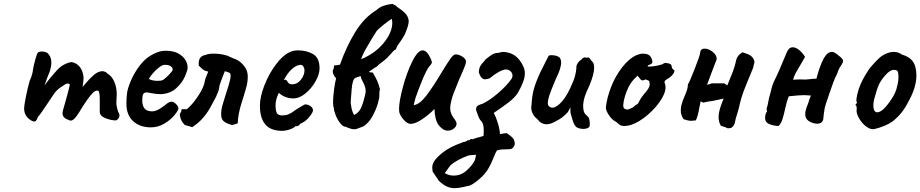

<svg xmlns="http://www.w3.org/2000/svg" viewBox="-20 -660 4769 995"><path d="M599 -62Q599 -52 592 -44Q585 -36 580 -36Q556 -36 526.5 -47.5Q497 -59 497 -81V-143Q497 -183 490 -189Q475 -197 450 -166.5Q425 -136 389 -76Q375 -54 365 -44.5Q355 -35 347 -35Q340 -35 335 -39Q304 -48 304 -74Q304 -77 306 -87Q315 -118 325.5 -156Q336 -194 342 -221Q339 -227 332 -227Q322 -227 309 -217Q305 -214 294.5 -207.5Q284 -201 273.5 -190.5Q263 -180 252 -162Q248 -155 238 -141Q188 -65 177 -55Q172 -41 167.5 -35.5Q163 -30 157 -30Q153 -30 147 -33Q128 -42 116.5 -58.5Q105 -75 105 -98Q105 -113 114 -158Q123 -203 134 -242Q142 -258 146.5 -275.5Q151 -293 151 -300Q154 -319 163 -351.5Q172 -384 176 -387Q182 -393 198 -393Q209 -393 219 -389Q229 -385 233 -377Q246 -362 246 -336Q246 -312 236 -285Q226 -262 211 -218Q211 -218 213 -220Q237 -254 275 -296Q293 -316 315.5 -327Q338 -338 352 -338Q376 -334 392.5 -314.5Q409 -295 413 -261Q413 -249 411 -231.5Q409 -214 408 -209Q412 -214 428.5 -233.5Q445 -253 469 -274Q491 -291 510 -291Q526 -291 538 -278Q560 -265 572.5 -236Q585 -207 585 -170Q585 -157 584 -150Q583 -143 583 -130Q583 -116 586 -103.5Q589 -91 592 -81Q599 -71 599 -62Z M635 -123Q635 -146 638 -174Q640 -198 657.5 -240Q675 -282 705.5 -322Q736 -362 777 -381Q796 -390 809 -393.5Q822 -397 839 -397Q880 -397 905.5 -382Q931 -367 941.5 -348Q952 -329 952 -315V-310V-307Q952 -295 938 -263Q924 -231 893.5 -203Q863 -175 815 -172Q791 -172 768.5 -176.5Q746 -181 740 -181Q725 -181 721 -170Q717 -159 717 -133Q720 -105 732.5 -94Q745 -83 769 -83Q781 -83 797 -90Q813 -98 835 -115Q847 -125 854 -129Q861 -133 871 -133Q880 -133 892 -121Q904 -109 905 -98Q903 -86 883 -62Q863 -38 831 -19Q799 0 762 0Q705 0 670 -32Q635 -64 635 -123ZM823 -245Q833 -250 853.5 -270.5Q874 -291 875 -299Q875 -309 866.5 -315.5Q858 -322 843 -324H832Q819 -324 794.5 -302.5Q770 -281 752 -253Q753 -248 767 -244.5Q781 -241 797 -241Q816 -241 823 -245Z M938 -12Q918 -32 914 -54Q912 -62 912 -64Q912 -73 919 -81Q919 -86 921 -94H948Q974 -115 1001 -154Q1028 -193 1038 -224Q1040 -231 1042 -242.5Q1044 -254 1048 -261L1059 -289Q1043 -292 1035 -297.5Q1027 -303 1010 -320Q1008 -344 1016 -358Q1024 -372 1048 -376Q1060 -382 1087 -382Q1122 -382 1153 -373Q1160 -371 1170 -366Q1180 -361 1188 -358Q1219 -349 1241.5 -322.5Q1264 -296 1264 -265Q1264 -232 1255 -203L1243 -162Q1234 -135 1232 -127Q1213 -67 1212 -21Q1207 -19 1199.5 -16.5Q1192 -14 1182 -12Q1160 -18 1145 -27.5Q1130 -37 1127 -55Q1126 -60 1126 -70Q1126 -90 1132 -112Q1138 -134 1150 -171L1164 -215Q1175 -251 1175 -266Q1175 -276 1173 -280Q1166 -285 1157 -287.5Q1148 -290 1145 -291Q1140 -279 1128.5 -248Q1117 -217 1117 -214Q1116 -198 1110.5 -184Q1105 -170 1099.5 -158.5Q1094 -147 1092 -144L1080 -122Q1040 -41 976 -1Q968 -4 956.5 -7Q945 -10 938 -12Z M1327 -112Q1327 -159 1350.5 -218.5Q1374 -278 1409.5 -325.5Q1445 -373 1480 -389Q1499 -399 1524 -399Q1569 -399 1602.5 -379.5Q1636 -360 1636 -306Q1636 -275 1615 -238Q1594 -201 1562.5 -175.5Q1531 -150 1501 -150Q1456 -150 1425 -179Q1408 -145 1408 -114Q1408 -89 1414 -75.5Q1420 -62 1442 -62Q1463 -62 1476 -68Q1489 -74 1500 -82Q1511 -90 1517 -94L1521 -96H1520Q1538 -106 1546.5 -111.5Q1555 -117 1561 -119Q1576 -119 1589 -110Q1602 -101 1602 -88Q1602 -78 1584 -55.5Q1566 -33 1547 -24L1535 -18H1536Q1527 -6 1518 -6H1510Q1506 2 1483.5 10Q1461 18 1441 18Q1327 18 1327 -112ZM1558 -295Q1558 -306 1552.5 -315Q1547 -324 1538 -324Q1521 -324 1500 -308Q1479 -292 1463 -266L1450 -245Q1454 -247 1456 -247Q1464 -247 1468 -240Q1472 -233 1477 -228Q1482 -223 1493 -223Q1521 -223 1539.5 -247Q1558 -271 1558 -295Z M1816 10Q1804 10 1790 4.5Q1776 -1 1771 -3Q1758 -3 1743.5 -21Q1729 -39 1719.5 -63Q1710 -87 1710 -101Q1706 -108 1706 -131Q1706 -159 1711.5 -198.5Q1717 -238 1722 -254Q1716 -260 1711.5 -268Q1707 -276 1706 -279L1704 -292L1710 -307Q1710 -316 1711 -321Q1715 -321 1725 -322Q1735 -323 1742 -325Q1774 -417 1820.5 -493Q1867 -569 1931 -608Q1948 -623 1966 -629.5Q1984 -636 2013 -640L2033 -630Q2036 -624 2047 -618Q2075 -599 2086.5 -583Q2098 -567 2098 -549Q2098 -529 2078 -482Q2073 -471 2055 -445Q2034 -417 2032 -405Q2024 -402 2014.5 -391Q2005 -380 2001 -376L1984 -358Q1977 -351 1961 -339Q1941 -325 1934 -316Q1920 -308 1909 -300Q1903 -295 1891 -287Q1900 -284 1912 -284Q1928 -256 1935 -240.5Q1942 -225 1949 -198Q1946 -188 1946 -177V-165Q1946 -151 1943 -144L1938 -123Q1927 -87 1908 -54Q1889 -21 1863 -5Q1857 -2 1831 7Q1824 10 1816 10ZM2013 -543Q2013 -550 2011 -562Q2002 -559 1969.5 -533Q1937 -507 1931 -498Q1919 -480 1906 -458L1888 -427Q1866 -393 1851 -353Q1924 -383 1968.5 -437.5Q2013 -492 2013 -543ZM1872 -168Q1875 -179 1875 -189Q1875 -209 1861 -235Q1860 -237 1855 -247Q1850 -257 1849 -266L1823 -257Q1807 -252 1802.5 -198.5Q1798 -145 1798 -140Q1796 -127 1801 -103Q1806 -79 1815 -64Q1839 -76 1849.5 -98Q1860 -120 1865 -140.5Q1870 -161 1872 -168Z M2307 16Q2304 17 2299 17Q2286 17 2273.5 8Q2261 -1 2252 -13Q2242 -28 2237 -49.5Q2232 -71 2232 -91Q2232 -92 2231.5 -93.5Q2231 -95 2230 -94Q2208 -70 2170.5 -44Q2133 -18 2108 -18Q2091 -18 2072.5 -39Q2054 -60 2049 -79Q2048 -83 2048 -95Q2048 -134 2068 -209Q2088 -284 2116.5 -341.5Q2145 -399 2170 -399Q2193 -399 2212 -356Q2218 -343 2218 -337Q2218 -333 2215 -328.5Q2212 -324 2207 -318L2205 -316Q2191 -300 2168 -244Q2145 -188 2131 -146L2132 -147Q2125 -123 2124 -115Q2154 -119 2187.5 -162Q2221 -205 2267 -282Q2298 -333 2313.5 -355Q2329 -377 2340 -378Q2356 -379 2375.5 -367Q2395 -355 2395 -340Q2395 -332 2387 -312Q2379 -292 2371 -274L2361 -252Q2341 -204 2330 -174.5Q2319 -145 2314 -113V-114Q2313 -109 2313 -99Q2313 -69 2338 -39Q2346 -28 2346 -19Q2346 -6 2334 4.5Q2322 15 2306 17Z M2539 -75Q2551 -52 2560.5 -20.5Q2570 11 2571 35Q2599 30 2606 30Q2610 33 2622 41.5Q2634 50 2640.5 59.5Q2647 69 2647 80Q2650 88 2642.5 100Q2635 112 2623 113Q2616 114 2600 114Q2568 114 2555 120Q2548 131 2540 152Q2526 188 2509 216.5Q2492 245 2458 273Q2442 287 2427 295.5Q2412 304 2403 304Q2361 315 2336 315Q2314 315 2295.5 306.5Q2277 298 2255 278L2222 229Q2220 215 2220 209Q2220 186 2237 166Q2283 112 2364 83Q2380 75 2390 75L2401 69Q2404 66 2408.5 66.5Q2413 67 2414 66Q2418 57 2428 62L2451 54Q2466 51 2486 44Q2487 34 2487 17Q2487 -20 2474 -32Q2465 -41 2460.5 -53.5Q2456 -66 2455 -68Q2450 -84 2447 -90Q2447 -104 2452.5 -109.5Q2458 -115 2467.5 -118Q2477 -121 2482 -123Q2518 -140 2561.5 -177.5Q2605 -215 2630 -250Q2636 -259 2636 -268Q2636 -280 2627 -289.5Q2618 -299 2603 -300Q2574 -300 2517 -254Q2502 -249 2494 -249Q2483 -249 2475 -258Q2467 -267 2461 -286Q2463 -306 2468 -315.5Q2473 -325 2482 -335Q2492 -345 2497 -353Q2504 -358 2515.5 -367Q2527 -376 2537.5 -381Q2548 -386 2561 -386Q2565 -386 2572.5 -388.5Q2580 -391 2587 -391Q2641 -389 2672 -349Q2700 -313 2700 -279Q2700 -241 2663 -178Q2648 -154 2614.5 -128.5Q2581 -103 2539 -75ZM2444 158 2447 142 2410 145Q2378 156 2350 172Q2322 188 2311 201L2285 237Q2305 250 2332 250Q2366 250 2393 228Q2410 214 2426 194Q2442 174 2444 158Z M2938 -70Q2936 -76 2936 -87.5Q2936 -99 2936 -104Q2932 -95 2926 -84.5Q2920 -74 2914 -70Q2891 -47 2868 -36Q2836 -16 2813 -16Q2785 -16 2765 -42Q2733 -68 2733 -104Q2733 -109 2735 -123Q2737 -160 2745.5 -194Q2754 -228 2778 -281L2808 -341L2824 -372Q2829 -374 2840 -374Q2856 -374 2870 -368Q2884 -362 2885 -352Q2888 -348 2888 -337Q2888 -305 2861 -252L2853 -233Q2835 -190 2827 -166Q2819 -142 2819 -126Q2819 -110 2831 -105Q2836 -102 2843 -102Q2863 -102 2891.5 -133Q2920 -164 2950 -237Q2964 -271 2967 -307Q2965 -318 2973 -331Q2981 -344 2994 -352Q2998 -358 3005 -361.5Q3012 -365 3014 -361L3030 -362Q3033 -363 3039.5 -353Q3046 -343 3049 -341Q3059 -333 3059 -309Q3059 -276 3035 -218Q3016 -178 3009.5 -156.5Q3003 -135 3002 -115Q3002 -94 3005.5 -82.5Q3009 -71 3023 -59Q3039 -48 3036 -7Q3034 0 3025 4Q3016 8 3003 8Q2981 8 2966 -2Q2957 -11 2951.5 -25.5Q2946 -40 2938 -70Z M3215 -7Q3202 -7 3194 -11.5Q3186 -16 3175 -27Q3152 -38 3135 -64Q3118 -90 3120 -105Q3125 -153 3147 -209.5Q3169 -266 3204.5 -311.5Q3240 -357 3280 -375Q3298 -382 3313 -382Q3344 -382 3354 -362Q3361 -348 3361 -341Q3361 -329 3347 -325Q3344 -325 3340 -322Q3336 -319 3336 -316Q3337 -315 3345 -315Q3362 -315 3387 -320Q3412 -325 3419 -331Q3425 -334 3429 -334L3443 -332Q3460 -327 3460 -320Q3460 -315 3463.5 -307Q3467 -299 3470 -299Q3475 -299 3475 -292Q3475 -286 3468.5 -276.5Q3462 -267 3450 -258Q3445 -255 3435.5 -249Q3426 -243 3424.5 -239Q3423 -235 3425 -228Q3429 -220 3429 -208Q3429 -174 3396 -128.5Q3363 -83 3315.5 -48Q3268 -13 3228 -8Q3223 -7 3215 -7ZM3261 -104Q3274 -117 3282 -120Q3285 -120 3287.5 -125.5Q3290 -131 3296.5 -142.5Q3303 -154 3318 -173Q3334 -191 3340.5 -202Q3347 -213 3347 -224Q3347 -228 3345 -238Q3344 -241 3338.5 -243.5Q3333 -246 3328 -248Q3323 -248 3318 -245.5Q3313 -243 3311 -243Q3306 -243 3300 -248L3284 -268L3267 -251Q3244 -228 3228.5 -189Q3213 -150 3210 -118Q3209 -104 3214.5 -98.5Q3220 -93 3231 -92Q3237 -92 3261 -104Z M3753 5Q3749 5 3741 0L3716 -8Q3704 -27 3704 -53Q3704 -72 3709.5 -91.5Q3715 -111 3721.5 -127.5Q3728 -144 3730 -149Q3722 -147 3673 -137Q3647 -134 3624 -128L3611 -135L3605 -106Q3597 -58 3586 -36Q3566 -34 3561 -34Q3547 -34 3523 -42Q3508 -62 3508 -88Q3508 -105 3513 -122Q3518 -139 3528 -162Q3537 -183 3541 -196.5Q3545 -210 3545 -223Q3551 -229 3578.5 -299Q3606 -369 3608 -384Q3609 -408 3632 -408Q3652 -408 3673 -391.5Q3694 -375 3694 -356Q3694 -348 3689 -340L3644 -221Q3659 -223 3668 -228H3733Q3743 -223 3749 -217Q3767 -260 3778 -289Q3789 -318 3795 -348Q3800 -373 3828 -389Q3834 -387 3851 -381Q3868 -375 3877.5 -365Q3887 -355 3890 -339Q3888 -333 3885.5 -320Q3883 -307 3880 -301L3863 -260Q3860 -252 3846 -218.5Q3832 -185 3823 -155Q3814 -125 3809 -100Q3808 -97 3800 -69Q3792 -45 3790 -33Q3787 -8 3769 3Z M3945 -49Q3945 -71 3955 -82Q3953 -90 3953 -95Q3953 -99 3955 -105L3954 -102Q3957 -109 3958.5 -117.5Q3960 -126 3961 -130Q3963 -144 3965 -151L3973 -180Q3983 -224 3993 -242Q4017 -290 4057 -388Q4068 -415 4088 -415Q4105 -415 4123 -399.5Q4141 -384 4152 -365L4130 -327Q4114 -301 4104.5 -283.5Q4095 -266 4090 -247Q4106 -247 4114 -248Q4119 -248 4126.5 -248.5Q4134 -249 4144 -248Q4153 -247 4163.5 -248.5Q4174 -250 4179 -250Q4197 -253 4211 -252Q4221 -294 4239 -337Q4257 -380 4280 -389Q4285 -391 4292 -391Q4299 -391 4305.5 -387Q4312 -383 4317 -379.5Q4322 -376 4325 -373Q4338 -363 4343.5 -356.5Q4349 -350 4349 -344Q4349 -337 4341.5 -325Q4334 -313 4330 -307Q4324 -296 4321 -285Q4313 -264 4308 -257Q4304 -250 4280 -181Q4256 -112 4254 -101Q4248 -65 4247 -48Q4246 -33 4237.5 -26Q4229 -19 4215 -19Q4203 -19 4190 -23.5Q4177 -28 4168 -35Q4153 -47 4153 -68Q4153 -85 4161 -106Q4169 -127 4172 -135L4171 -134Q4173 -142 4176.5 -149.5Q4180 -157 4182 -165Q4160 -167 4149 -167Q4122 -167 4068 -161Q4061 -146 4055.5 -124Q4050 -102 4049 -97Q4041 -60 4034 -39.5Q4027 -19 4015 -7Q3988 -8 3966.5 -17Q3945 -26 3945 -49Z M4469 -4Q4447 -21 4432.5 -46Q4418 -71 4419 -88Q4420 -91 4420 -97Q4420 -103 4419 -106.5Q4418 -110 4418 -111Q4414 -114 4413.5 -115.5Q4413 -117 4414.5 -119Q4416 -121 4417 -123Q4421 -124 4421 -127Q4421 -130 4419 -134Q4416 -142 4422.5 -170.5Q4429 -199 4440 -224Q4448 -243 4465.5 -273Q4483 -303 4498 -319Q4523 -348 4539.5 -362Q4556 -376 4577 -384Q4594 -391 4612 -391Q4636 -391 4654 -377Q4711 -361 4723 -315Q4729 -294 4729 -268Q4729 -212 4694 -145Q4675 -107 4656.5 -82.5Q4638 -58 4612 -36Q4594 -21 4564.5 -8.5Q4535 4 4510 9Q4498 10 4490.5 7.5Q4483 5 4469 -4ZM4632 -224Q4636 -242 4636 -260Q4636 -292 4627 -295Q4620 -298 4613 -298Q4592 -298 4569 -271Q4546 -246 4535 -222Q4524 -198 4510 -145Q4506 -129 4506 -113Q4506 -97 4511 -87.5Q4516 -78 4526 -78Q4554 -78 4597 -142Q4610 -161 4618 -178Q4626 -195 4632 -224Z"/></svg>

Font: Caveat
Style: Bold
Weight: 700
Designer: Pablo Impallari
Foundry: Pablo Impallari
Version: Version 1.500; ttfautohint (v1.6)